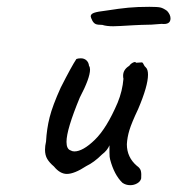

<svg xmlns="http://www.w3.org/2000/svg" viewBox="-20 -538 520 563"><path d="M303 -70Q301 -76 301 -91Q301 -106 301 -112Q295 -97 279 -85Q256 -62 233 -51Q198 -28 176 -28Q156 -28 138 -50Q125 -61 118.5 -72Q112 -83 112 -99Q112 -110 115 -123Q117 -160 125.5 -194Q134 -228 158 -281Q190 -344 204 -365Q209 -367 217 -367Q227 -367 233.5 -361Q240 -355 241 -345Q244 -341 244 -334Q244 -309 214 -252Q175 -158 175 -122Q175 -101 187 -97Q192 -94 198 -94Q223 -94 258 -128Q293 -162 325 -237Q339 -271 342 -307Q341 -310 341 -316Q341 -334 359 -345Q363 -351 370 -354.5Q377 -358 379 -354L395 -355Q398 -356 401 -349.5Q404 -343 407 -341Q414 -335 414 -319Q414 -286 385 -218Q366 -178 359.5 -156.5Q353 -135 352 -115Q352 -77 381 -52Q391 -45 393 -37Q395 -29 394 -15Q392 -6 382.5 -0.5Q373 5 362 5Q349 5 339 -2Q315 -25 303 -70ZM280 -465Q266 -465 260.5 -467.5Q255 -470 251 -477Q246 -487 246 -490Q246 -497 256 -500.5Q266 -504 292 -507Q330 -513 356.5 -515.5Q383 -518 418 -518Q442 -518 450.5 -516Q459 -514 470 -506Q480 -495 480 -484Q480 -465 454 -468Q424 -465 394 -465L372 -464Q324 -461 312 -461Q292 -461 280 -465Z"/></svg>

Font: Caveat
Style: Regular
Weight: 400
Designer: Pablo Impallari
Foundry: Pablo Impallari
Version: Version 1.500; ttfautohint (v1.6)